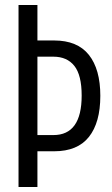

<svg xmlns="http://www.w3.org/2000/svg" viewBox="-20 -749 449 769"><path d="M54.2 0V-729H129.9V-586.9H196.8Q290 -586.9 335.9 -529.3Q381.8 -471.7 381.8 -365.2Q381.8 -258.3 336.2 -200.7Q290.5 -143.1 196.8 -143.1H129.9V0ZM129.9 -208H193.8Q307.1 -208 307.1 -366.2Q307.1 -448.2 277.8 -485.1Q248.5 -522 193.8 -522H129.9Z"/></svg>

Font: Lumene Sans Condensed
Style: Regular
Weight: 400
Width: 3
Designer: Deni Anggara
Version: Version 1.003;Glyphs 3.1.2 (3151)